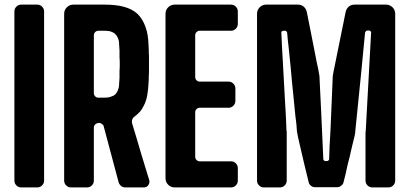

<svg xmlns="http://www.w3.org/2000/svg" viewBox="-20 -820 1813 840"><path d="M43 -30.3C43 -21.5 45.9 -14.6 51.8 -8.8C57.6 -2.9 64.5 0 73.2 0H142.6C151.4 0 158.2 -2.9 164.1 -8.8C169.9 -14.6 172.9 -21.5 172.9 -30.3V-769.5C172.9 -778.3 169.9 -785.2 164.1 -791C158.2 -796.9 151.4 -799.8 142.6 -799.8H73.2C64.5 -799.8 57.6 -796.9 51.8 -791C45.9 -785.2 43 -778.3 43 -769.5V-30.3Z M260.7 -759.8V-394.5V-30.3C260.7 -21.5 263.7 -14.6 269.5 -8.8C275.4 -2.9 282.2 0 291 0H360.4C369.1 0 376 -2.9 381.8 -8.8C387.7 -14.6 390.6 -21.5 390.6 -30.3V-261.7C390.6 -266.6 392.6 -271.5 395.5 -274.4C398.4 -278.3 402.3 -280.3 407.2 -281.2C409.2 -281.2 410.2 -281.2 411.1 -282.2C416 -283.2 420.9 -281.2 424.8 -278.3C429.7 -275.4 432.6 -272.5 433.6 -267.6C462.9 -158.2 484.4 -76.2 499 -22.5C501 -15.6 504.9 -10.7 509.8 -5.9C515.6 -2 521.5 0 528.3 0H608.4C617.2 0 624 -2.9 628.9 -9.8C631.8 -14.6 633.8 -19.5 633.8 -24.4C633.8 -27.3 633.8 -29.3 632.8 -32.2C622.1 -66.4 610.4 -106.4 596.7 -150.4C584 -194.3 571.3 -237.3 558.6 -278.3C556.6 -284.2 556.6 -290 558.6 -296.9C560.5 -302.7 564.5 -307.6 569.3 -310.5C578.1 -317.4 585.9 -324.2 592.8 -332C599.6 -339.8 604.5 -348.6 609.4 -358.4C616.2 -371.1 621.1 -385.7 624 -402.3C627 -418.9 628.9 -436.5 629.9 -457C630.9 -467.8 630.9 -477.5 630.9 -486.3C631.8 -495.1 631.8 -503.9 631.8 -512.7V-538.1V-563.5C631.8 -572.3 631.8 -581.1 630.9 -590.8C630.9 -600.6 630.9 -610.4 629.9 -621.1C628.9 -653.3 625 -680.7 616.2 -703.1C608.4 -725.6 596.7 -744.1 582 -758.8C567.4 -772.5 547.9 -783.2 523.4 -790C499 -796.9 469.7 -799.8 436.5 -799.8H300.8C290 -799.8 280.3 -795.9 272.5 -788.1C264.6 -780.3 260.7 -770.5 260.7 -759.8ZM410.2 -392.6C405.3 -392.6 400.4 -394.5 396.5 -398.4C392.6 -402.3 390.6 -407.2 390.6 -413.1V-666C390.6 -670.9 392.6 -675.8 396.5 -679.7C400.4 -683.6 405.3 -685.5 410.2 -685.5H436.5C447.3 -685.5 456.1 -684.6 463.9 -682.6C472.7 -679.7 479.5 -675.8 484.4 -670.9C489.3 -666 493.2 -660.2 496.1 -653.3C499 -646.5 501 -637.7 501 -627.9C502 -619.1 502 -609.4 502.9 -599.6V-569.3C503.9 -559.6 503.9 -549.8 503.9 -539.1C503.9 -529.3 503.9 -519.5 502.9 -509.8V-479.5C502 -469.7 502 -460 501 -451.2C501 -441.4 499 -432.6 496.1 -425.8C493.2 -418.9 489.3 -412.1 484.4 -407.2C479.5 -402.3 472.7 -399.4 463.9 -396.5C456.1 -393.6 446.3 -392.6 435.5 -392.6H410.2Z M704.1 -759.8V-400.4V-40C704.1 -29.3 708 -19.5 715.8 -11.7C723.6 -3.9 733.4 0 744.1 0H990.2C999 0 1005.9 -2.9 1011.7 -8.8C1017.6 -14.6 1020.5 -21.5 1020.5 -30.3V-84C1020.5 -92.8 1017.6 -99.6 1011.7 -105.5C1005.9 -111.3 999 -114.3 990.2 -114.3H853.5C848.6 -114.3 843.8 -116.2 839.8 -120.1C835.9 -124 834 -128.9 834 -133.8V-329.1C834 -334 835.9 -338.9 839.8 -342.8C843.8 -346.7 848.6 -348.6 853.5 -348.6H980.5C988.3 -348.6 995.1 -351.6 1001 -357.4C1006.8 -363.3 1009.8 -370.1 1009.8 -378.9V-432.6C1009.8 -441.4 1006.8 -448.2 1001 -454.1C995.1 -460 988.3 -462.9 980.5 -462.9H853.5C848.6 -462.9 843.8 -464.8 839.8 -468.8C835.9 -472.7 834 -477.5 834 -483.4V-666C834 -670.9 835.9 -675.8 839.8 -679.7C843.8 -683.6 848.6 -685.5 853.5 -685.5H990.2C999 -685.5 1005.9 -688.5 1011.7 -694.3C1017.6 -700.2 1020.5 -707 1020.5 -715.8V-769.5C1020.5 -778.3 1017.6 -785.2 1011.7 -791C1005.9 -796.9 999 -799.8 990.2 -799.8H744.1C733.4 -799.8 723.6 -795.9 715.8 -788.1C708 -780.3 704.1 -770.5 704.1 -759.8Z M1104.5 -759.8V-394.5V-30.3C1104.5 -21.5 1107.4 -14.6 1113.3 -8.8C1119.1 -2.9 1126 0 1134.8 0H1204.1C1212.9 0 1219.7 -2.9 1225.6 -8.8C1231.4 -14.6 1234.4 -21.5 1234.4 -30.3V-239.3V-243.2C1234.4 -244.1 1234.4 -246.1 1233.4 -247.1C1233.4 -253.9 1232.4 -270.5 1231.4 -295.9C1230.5 -320.3 1228.5 -349.6 1226.6 -382.8C1223.6 -433.6 1220.7 -487.3 1217.8 -543C1214.8 -599.6 1211.9 -643.6 1210.9 -675.8C1210 -678.7 1210.9 -680.7 1212.9 -682.6C1215.8 -684.6 1218.8 -685.5 1221.7 -685.5H1222.7H1226.6C1228.5 -685.5 1230.5 -684.6 1232.4 -683.6C1234.4 -681.6 1235.4 -679.7 1236.3 -676.8C1237.3 -659.2 1240.2 -636.7 1243.2 -609.4C1246.1 -582 1249 -552.7 1252 -522.5C1254.9 -485.4 1258.8 -448.2 1262.7 -410.2C1266.6 -372.1 1269.5 -338.9 1272.5 -310.5C1274.4 -295.9 1276.4 -282.2 1277.3 -270.5C1278.3 -258.8 1278.3 -250 1279.3 -244.1C1280.3 -241.2 1280.3 -237.3 1281.2 -233.4C1282.2 -228.5 1283.2 -222.7 1285.2 -213.9C1304.7 -128.9 1319.3 -66.4 1330.1 -24.4C1331.1 -17.6 1335 -11.7 1339.8 -7.8C1345.7 -2.9 1351.6 -1 1358.4 -1H1454.1C1460.9 -1 1467.8 -2.9 1472.7 -7.8C1478.5 -11.7 1482.4 -17.6 1483.4 -24.4C1486.3 -35.2 1489.3 -46.9 1492.2 -59.6C1495.1 -72.3 1498 -85.9 1501 -99.6C1507.8 -125 1513.7 -149.4 1518.6 -172.9C1524.4 -197.3 1528.3 -213.9 1531.2 -224.6C1532.2 -227.5 1532.2 -231.4 1533.2 -234.4C1534.2 -237.3 1534.2 -241.2 1534.2 -244.1C1553.7 -436.5 1568.4 -581.1 1577.1 -676.8C1578.1 -679.7 1579.1 -681.6 1581.1 -683.6C1583 -685.5 1585 -686.5 1587.9 -686.5H1593.8C1596.7 -686.5 1599.6 -685.5 1601.6 -682.6C1603.5 -680.7 1604.5 -678.7 1603.5 -675.8C1592.8 -485.4 1585 -341.8 1580.1 -247.1C1580.1 -246.1 1580.1 -244.1 1579.1 -243.2V-239.3V-30.3C1579.1 -21.5 1582 -14.6 1587.9 -8.8C1593.8 -2.9 1600.6 0 1609.4 0H1678.7C1687.5 0 1694.3 -2.9 1700.2 -8.8C1706.1 -14.6 1709 -21.5 1709 -30.3V-759.8C1709 -770.5 1705.1 -780.3 1697.3 -788.1C1689.5 -795.9 1679.7 -799.8 1668.9 -799.8H1531.2C1521.5 -799.8 1512.7 -796.9 1505.9 -791C1499 -785.2 1494.1 -777.3 1492.2 -767.6C1467.8 -649.4 1450.2 -561.5 1438.5 -502.9C1437.5 -499 1437.5 -495.1 1436.5 -491.2C1435.5 -487.3 1435.5 -483.4 1435.5 -479.5C1434.6 -462.9 1433.6 -431.6 1431.6 -385.7C1429.7 -340.8 1427.7 -294.9 1425.8 -249C1424.8 -224.6 1422.9 -201.2 1421.9 -179.7C1420.9 -157.2 1420.9 -138.7 1419.9 -124C1419.9 -121.1 1418.9 -119.1 1417 -118.2C1415 -116.2 1412.1 -115.2 1409.2 -115.2H1404.3C1401.4 -115.2 1399.4 -116.2 1397.5 -118.2C1395.5 -119.1 1394.5 -121.1 1394.5 -124C1387.7 -282.2 1381.8 -400.4 1377.9 -479.5C1377.9 -483.4 1377.9 -487.3 1377 -491.2C1376 -494.1 1376 -498 1375 -502C1374 -508.8 1372.1 -519.5 1369.1 -532.2C1366.2 -544.9 1363.3 -558.6 1360.4 -575.2C1354.5 -605.5 1347.7 -638.7 1340.8 -674.8C1334 -710.9 1327.1 -741.2 1322.3 -767.6C1320.3 -777.3 1315.4 -785.2 1308.6 -791C1301.8 -796.9 1293 -799.8 1283.2 -799.8H1144.5C1133.8 -799.8 1124 -795.9 1116.2 -788.1C1108.4 -780.3 1104.5 -770.5 1104.5 -759.8Z"/></svg>

Font: Yellow Ladder Regular
Style: Regular
Weight: 400
Designer: Zima Creative
Version: Version 2.002